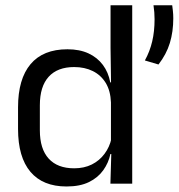

<svg xmlns="http://www.w3.org/2000/svg" viewBox="-20 -682 664 713"><path d="M227 10.5Q139 10.5 93 -44Q47 -98.5 47 -203V-283.5Q47 -388.5 93.5 -443.8Q140 -499 230.5 -499Q275.5 -499 308.5 -483.8Q341.5 -468.5 362 -441Q382.5 -413.5 389.5 -376H416L392 -301.5Q390.5 -344.5 372.8 -373.8Q355 -403 324.8 -418Q294.5 -433 255.5 -433Q193.5 -433 160.8 -397Q128 -361 128 -291V-198Q128 -129 160.8 -93Q193.5 -57 255.5 -57Q292.5 -57 321 -71.2Q349.5 -85.5 368.2 -110.8Q387 -136 394 -168L414 -110H390Q383 -77 363.2 -49.5Q343.5 -22 310.2 -5.8Q277 10.5 227 10.5ZM390 0 393.5 -118 392 -144V-348L392.5 -365L390.5 -503.5V-662.5H471V0ZM619.5 -662.5Q620.5 -654.5 622 -641.8Q623.5 -629 623.5 -614Q623.5 -564.5 610.8 -522.5Q598 -480.5 568.5 -442.5L518 -457.5Q536.5 -491 545.2 -528.2Q554 -565.5 554 -610.5Q554 -624 553 -636.5Q552 -649 550 -662.5Z"/></svg>

Font: Anek Latin
Style: Regular
Weight: 400
Designer: Yesha Goshar
Foundry: Ek Type
Version: Version 1.003